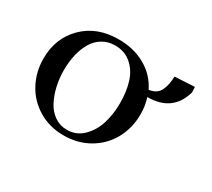

<svg xmlns="http://www.w3.org/2000/svg" viewBox="-96 -620 878 795"><g transform="rotate(30 343.0 -222.5)"><path d="M41 -228Q41 -325.7 105 -388.9Q168.9 -452.1 272 -452.1Q345.7 -452.1 400.6 -420.4Q455.6 -388.7 482.9 -333Q502.4 -335.4 515.6 -344.5Q528.8 -353.5 535.4 -368.7Q542 -383.8 544.7 -398.4Q547.4 -413.1 548.8 -434.1L643.1 -439L644 -413.1Q613.3 -304.2 493.2 -304.2Q504.9 -268.6 504.9 -228Q504.9 -163.6 476.1 -110.1Q447.3 -56.6 393.6 -24.9Q339.8 6.8 272 6.8Q204.6 6.8 151.4 -25.1Q98.1 -57.1 69.6 -110.6Q41 -164.1 41 -228ZM138.2 -228Q138.2 -189.5 146.5 -153.1Q154.8 -116.7 170.4 -86.7Q186 -56.6 212.4 -38.3Q238.8 -20 272 -20Q316.9 -20 348.6 -51.3Q380.4 -82.5 394.3 -127.9Q408.2 -173.3 408.2 -226.1Q408.2 -282.2 394.3 -325.7Q380.4 -369.1 348.9 -396Q317.4 -422.9 272 -422.9Q238.8 -422.9 212.6 -407.2Q186.5 -391.6 170.4 -364.5Q154.3 -337.4 146.2 -302.7Q138.2 -268.1 138.2 -228Z"/></g></svg>

Font: Dehuti Alt
Style: Bold
Weight: 700
Version: Version 1.2